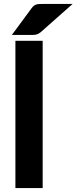

<svg xmlns="http://www.w3.org/2000/svg" viewBox="-20 -952 388 972"><path d="M196 -745.5V0H58V-745.5ZM347.5 -932 186 -789Q180.5 -784.5 175.5 -781.8Q170.5 -779 165.2 -777.5Q160 -776 153.8 -775.5Q147.5 -775 140 -775H40L140 -910.5Q145.5 -918 150.8 -922.2Q156 -926.5 162.2 -928.8Q168.5 -931 176.5 -931.5Q184.5 -932 195 -932Z"/></svg>

Font: Lato 2
Style: Regular
Weight: 800
Designer: Lukasz Dziedzic with Adam Twardoch and Botio Nikoltchev
Foundry: tyPoland Lukasz Dziedzic
Version: Version 2.015; 2015-08-06; http://www.latofonts.com/